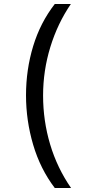

<svg xmlns="http://www.w3.org/2000/svg" viewBox="-20 -812 459 967"><path d="M256 135Q183 39 147 -83Q111 -205 111 -332Q111 -461 147 -579.5Q183 -698 256 -792H337Q270 -694 233.5 -575Q197 -456 197 -331Q197 -204 232.5 -85Q268 34 338 135Z"/></svg>

Font: kannada15
Style: Book
Weight: 400
Designer: Jelle Bosma - Monotype Design Team
Foundry: Monotype Imaging Inc.
Version: Version 2.003